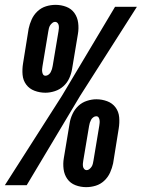

<svg xmlns="http://www.w3.org/2000/svg" viewBox="-50 -763 584 791"><path d="M137 -381Q114 -381 92.5 -389Q71 -397 58 -414.5Q45 -432 43 -455Q41 -478 45 -502L68 -645Q72 -664 80.5 -683Q89 -702 104.5 -716.5Q120 -731 139.5 -737Q159 -743 179 -743Q202 -743 223 -735Q244 -727 256.5 -709.5Q269 -692 272 -669Q275 -646 271 -623L247 -479Q244 -460 235.5 -441Q227 -422 211.5 -408Q196 -394 176 -387.5Q156 -381 137 -381ZM-30 0 205 -368 424 -735H514L280 -368L60 0ZM138 -451Q144 -451 150 -455.5Q156 -460 159 -466Q162 -472 164 -478Q166 -484 167 -491L191 -634Q192 -640 192.5 -646Q193 -652 192 -658Q191 -664 187 -668.5Q183 -673 177 -673Q171 -673 165.5 -668.5Q160 -664 156.5 -658.5Q153 -653 151.5 -646.5Q150 -640 149 -634L125 -490Q124 -484 123.5 -478Q123 -472 124 -466Q125 -460 128 -455.5Q131 -451 138 -451ZM305 8Q282 8 261 0Q240 -8 227.5 -25.5Q215 -43 212 -66Q209 -89 213 -112L237 -256Q240 -275 249 -294Q258 -313 273 -327Q288 -341 308 -347.5Q328 -354 347 -354Q370 -354 391.5 -346Q413 -338 426 -320.5Q439 -303 441 -280Q443 -257 439 -233L416 -90Q412 -71 403.5 -52Q395 -33 379.5 -18.5Q364 -4 344.5 2Q325 8 305 8ZM307 -62Q313 -62 318.5 -66.5Q324 -71 327.5 -76.5Q331 -82 332.5 -88.5Q334 -95 335 -101L359 -245Q360 -251 360.5 -257Q361 -263 360 -269Q359 -275 356 -279.5Q353 -284 346 -284Q340 -284 334 -279.5Q328 -275 325 -269Q322 -263 320 -257Q318 -251 317 -244L293 -101Q292 -95 291.5 -89Q291 -83 292 -77Q293 -71 297 -66.5Q301 -62 307 -62Z"/></svg>

Font: Iosevka QP
Style: Bold Italic
Weight: 700
Italic angle: -9°
Designer: Belleve Invis
Foundry: Belleve Invis
Version: Version 20.0.0; ttfautohint (v1.8.4)